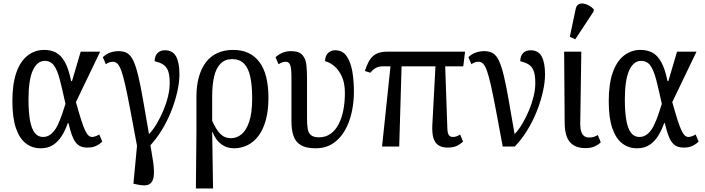

<svg xmlns="http://www.w3.org/2000/svg" viewBox="-20 -828 3982 1085"><path d="M210 10Q163 10 127 -17Q91 -44 70.5 -102.5Q50 -161 50 -257Q50 -354 72.5 -418Q95 -482 136 -514Q177 -546 230 -546Q267 -546 296 -531Q325 -516 346.5 -477.5Q368 -439 382 -370H387L436 -536H546L409 -251Q427 -187 439.5 -148Q452 -109 462 -89Q472 -69 481 -61.5Q490 -54 500 -54Q509 -54 520 -58Q531 -62 541 -68L558 -28Q542 -12 522 -3Q502 6 474 6Q451 6 434.5 -1.5Q418 -9 406 -25.5Q394 -42 385 -68Q376 -94 367 -132H363Q350 -94 330 -61.5Q310 -29 281 -9.5Q252 10 210 10ZM223 -54Q250 -54 270.5 -72Q291 -90 305 -119Q319 -148 330 -180Q341 -212 350 -241Q332 -324 318 -378Q304 -432 285 -458Q266 -484 233 -484Q211 -484 194 -470Q177 -456 165 -429Q153 -402 147 -361Q141 -320 141 -266Q141 -195 149.5 -148Q158 -101 176 -77.5Q194 -54 223 -54Z M757 215 734 210 756 -23 825 -40Q837 32 845 84.5Q853 137 848.5 169.5Q844 202 823 213.5Q802 225 757 215ZM755 0Q732 -124 716 -208.5Q700 -293 688 -346.5Q676 -400 665.5 -428.5Q655 -457 644 -468Q633 -479 618 -479Q608 -479 598.5 -476Q589 -473 578 -465L561 -505Q580 -523 602.5 -531Q625 -539 652 -539Q681 -539 700.5 -526.5Q720 -514 734 -484Q748 -454 761 -400.5Q774 -347 788 -266Q802 -185 822 -70Q845 -94 866 -129.5Q887 -165 903.5 -204.5Q920 -244 929.5 -283.5Q939 -323 939 -357Q939 -403 930 -427Q921 -451 902.5 -463Q884 -475 854 -482Q854 -511 869.5 -527.5Q885 -544 912 -544Q956 -544 975 -509Q994 -474 994 -409Q994 -363 981.5 -308Q969 -253 946.5 -197Q924 -141 892.5 -90Q861 -39 823 0Z M1087 237 1090 -79V-280Q1090 -342 1103.5 -391.5Q1117 -441 1143 -475.5Q1169 -510 1208 -528Q1247 -546 1298 -546Q1394 -546 1445.5 -478Q1497 -410 1497 -275Q1497 -203 1482 -149Q1467 -95 1440.5 -60Q1414 -25 1378.5 -7.5Q1343 10 1302 10Q1262 10 1231 -12.5Q1200 -35 1181 -82H1179L1184 237ZM1285 -47Q1317 -47 1344 -68.5Q1371 -90 1388 -139.5Q1405 -189 1405 -272Q1405 -344 1394.5 -393.5Q1384 -443 1359 -468.5Q1334 -494 1293 -494Q1252 -494 1226.5 -468.5Q1201 -443 1190 -395.5Q1179 -348 1179 -281V-145Q1201 -96 1225 -71.5Q1249 -47 1285 -47Z M1763 10Q1710 10 1680 -8Q1650 -26 1638.5 -60Q1627 -94 1627 -143V-393Q1627 -441 1620 -460Q1613 -479 1595 -479Q1586 -479 1576.5 -476Q1567 -473 1554 -465L1537 -505Q1557 -522 1578 -530.5Q1599 -539 1624 -539Q1670 -539 1689 -517Q1708 -495 1711.5 -460.5Q1715 -426 1715 -388V-159Q1715 -127 1718.5 -102.5Q1722 -78 1736.5 -65Q1751 -52 1783 -52Q1820 -52 1847.5 -71.5Q1875 -91 1893 -125Q1911 -159 1920 -204.5Q1929 -250 1929 -303Q1929 -359 1911.5 -396.5Q1894 -434 1868.5 -455Q1843 -476 1817 -482Q1817 -511 1833 -527.5Q1849 -544 1874 -544Q1916 -544 1939 -510.5Q1962 -477 1971 -424Q1980 -371 1980 -310Q1980 -250 1967.5 -193Q1955 -136 1928.5 -90Q1902 -44 1861 -17Q1820 10 1763 10Z M2073 -417 2042 -427Q2051 -454 2061 -474.5Q2071 -495 2085 -508.5Q2099 -522 2119.5 -529Q2140 -536 2170 -536H2608L2598 -453H2139Q2128 -453 2116.5 -449.5Q2105 -446 2094 -438Q2083 -430 2073 -417ZM2139 0 2189 -476H2250L2236 0ZM2510 6Q2478 6 2458 -7Q2438 -20 2429.5 -47.5Q2421 -75 2423 -119L2442 -476H2495L2508 -102Q2509 -75 2516.5 -64.5Q2524 -54 2539 -54Q2550 -54 2560 -57.5Q2570 -61 2580 -68L2597 -28Q2575 -8 2555 -1Q2535 6 2510 6Z M2821 0Q2798 -124 2782 -208.5Q2766 -293 2754 -346.5Q2742 -400 2731.5 -428.5Q2721 -457 2710 -468Q2699 -479 2684 -479Q2674 -479 2664.5 -476Q2655 -473 2644 -465L2627 -505Q2646 -523 2668.5 -531Q2691 -539 2718 -539Q2747 -539 2766.5 -526.5Q2786 -514 2800 -484Q2814 -454 2827 -400.5Q2840 -347 2854 -266Q2868 -185 2888 -70Q2911 -94 2932 -129.5Q2953 -165 2969.5 -204.5Q2986 -244 2995.5 -283.5Q3005 -323 3005 -357Q3005 -403 2996 -427Q2987 -451 2968.5 -463Q2950 -475 2920 -482Q2920 -511 2935.5 -527.5Q2951 -544 2978 -544Q3022 -544 3041 -509Q3060 -474 3060 -409Q3060 -363 3047.5 -308Q3035 -253 3012.5 -197Q2990 -141 2958.5 -90Q2927 -39 2889 0Z M3289 9Q3230 9 3201 -24.5Q3172 -58 3171 -131L3168 -536H3265L3259 -126Q3259 -100 3265 -83Q3271 -66 3282 -58.5Q3293 -51 3308 -51Q3325 -51 3335.5 -54.5Q3346 -58 3358 -65L3375 -24Q3360 -9 3339 0Q3318 9 3289 9ZM3231 -606 3200 -620 3233 -776Q3237 -796 3248.5 -803Q3260 -810 3275.5 -808Q3291 -806 3307 -797.5Q3323 -789 3335 -776V-764Z M3580 10Q3533 10 3497 -17Q3461 -44 3440.5 -102.5Q3420 -161 3420 -257Q3420 -354 3442.5 -418Q3465 -482 3506 -514Q3547 -546 3600 -546Q3637 -546 3666 -531Q3695 -516 3716.5 -477.5Q3738 -439 3752 -370H3757L3806 -536H3916L3779 -251Q3797 -187 3809.5 -148Q3822 -109 3832 -89Q3842 -69 3851 -61.5Q3860 -54 3870 -54Q3879 -54 3890 -58Q3901 -62 3911 -68L3928 -28Q3912 -12 3892 -3Q3872 6 3844 6Q3821 6 3804.5 -1.5Q3788 -9 3776 -25.5Q3764 -42 3755 -68Q3746 -94 3737 -132H3733Q3720 -94 3700 -61.5Q3680 -29 3651 -9.5Q3622 10 3580 10ZM3593 -54Q3620 -54 3640.5 -72Q3661 -90 3675 -119Q3689 -148 3700 -180Q3711 -212 3720 -241Q3702 -324 3688 -378Q3674 -432 3655 -458Q3636 -484 3603 -484Q3581 -484 3564 -470Q3547 -456 3535 -429Q3523 -402 3517 -361Q3511 -320 3511 -266Q3511 -195 3519.5 -148Q3528 -101 3546 -77.5Q3564 -54 3593 -54Z"/></svg>

Font: Noto Serif Condensed
Style: Regular
Weight: 400
Width: 3
Designer: Monotype Design Team
Foundry: Monotype Imaging Inc.
Version: Version 2.015